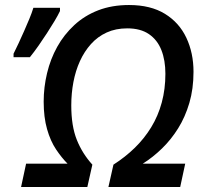

<svg xmlns="http://www.w3.org/2000/svg" viewBox="-20 -745 818 765"><path d="M34 -531Q43 -549 54 -572.5Q65 -596 76 -621Q87 -646 97 -670Q107 -694 113 -714H219V-701Q211 -684 197.5 -661.5Q184 -639 167.5 -613.5Q151 -588 133.5 -563Q116 -538 99 -517H34ZM64 0 84 -93H249Q226 -116 203.5 -149.5Q181 -183 167.5 -230.5Q154 -278 154 -340Q154 -397 167.5 -453.5Q181 -510 208 -558.5Q235 -607 276 -645Q317 -683 371.5 -704Q426 -725 494 -725Q580 -725 637 -690Q694 -655 722.5 -594.5Q751 -534 751 -459Q751 -391 734.5 -335Q718 -279 690 -234Q662 -189 625.5 -153.5Q589 -118 549 -93H718L698 0H412L432 -89Q479 -119 517 -156Q555 -193 582.5 -238Q610 -283 624.5 -336.5Q639 -390 639 -451Q639 -505 623 -545.5Q607 -586 573.5 -609Q540 -632 487 -632Q441 -632 405 -615.5Q369 -599 342.5 -569.5Q316 -540 298.5 -501.5Q281 -463 272.5 -418Q264 -373 264 -325Q264 -243 286 -188Q308 -133 348 -89L328 0Z"/></svg>

Font: Noto Sans Display Medium
Style: Italic
Weight: 500
Italic angle: -12°
Designer: Monotype Design Team
Foundry: Monotype Imaging Inc.
Version: Version 2.003